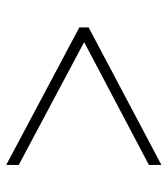

<svg xmlns="http://www.w3.org/2000/svg" viewBox="18 -658 524 599"><g transform="rotate(-90 279.5 -358.0)"><path d="M65 -116V-155L448 -357L65 -561V-600L494 -372V-343Z"/></g></svg>

Font: Noto Serif Armenian ExtraLight
Style: Regular
Weight: 250
Version: Version 2.007